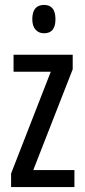

<svg xmlns="http://www.w3.org/2000/svg" viewBox="-20 -759 343 779"><path d="M282 0H25V-55L186 -468H35V-537H275V-478L115 -69H282ZM159 -739Q205 -739 205 -681Q205 -624 159 -624Q137 -624 124 -639Q111 -654 111 -681Q111 -739 159 -739Z"/></svg>

Font: Noto Sans Ethiopic ExtraCondensed
Style: Regular
Weight: 400
Width: 2
Designer: Monotype Design Team
Foundry: Monotype Imaging Inc.
Version: Version 2.102; ttfautohint (v1.8.4.7-5d5b)